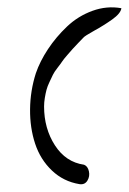

<svg xmlns="http://www.w3.org/2000/svg" viewBox="-20 -572 345 514"><path d="M193 -79Q150 -86 119 -115.5Q88 -145 74 -187.5Q60 -230 60.5 -279.5Q61 -329 76 -376Q87 -408 108.5 -440.5Q130 -473 159.5 -501Q189 -529 227.5 -543Q266 -557 305 -550Q303 -536 280.5 -520Q258 -504 232.5 -490Q207 -476 203 -471Q201 -469 189.5 -457Q178 -445 174.5 -441Q171 -437 160.5 -425Q150 -413 146.5 -407.5Q143 -402 134 -390.5Q125 -379 121.5 -371.5Q118 -364 112.5 -352.5Q107 -341 104.5 -331.5Q102 -322 100 -310Q98 -298 98 -287Q98 -228 127 -183Q156 -138 205 -131Q215 -127 218 -113.5Q221 -100 214 -88.5Q207 -77 193 -79Z"/></svg>

Font: Long Cang
Style: Regular
Weight: 400
Designer: ZhongQi
Foundry: ZhongQi
Version: Version 2.001